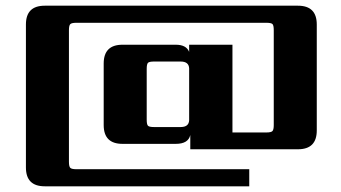

<svg xmlns="http://www.w3.org/2000/svg" viewBox="-20 -583 1196 674"><path d="M410 -426H597Q634 -426 644 -401V-426H796V-118H915Q932 -118 936.5 -123Q941 -128 941 -144V-477Q941 -494 936.5 -498.5Q932 -503 915 -503H248Q232 -503 227 -498.5Q222 -494 222 -477V-15Q222 2 227 6.5Q232 11 248 11H855V71H137Q71 71 71 5V-497Q71 -563 137 -563H1026Q1092 -563 1092 -497V-125Q1092 -59 1026 -59H648V-109Q641 -78 597 -78H410Q344 -78 344 -144V-360Q344 -426 410 -426ZM495 -341V-163Q495 -146 499.5 -141.5Q504 -137 521 -137H614Q643 -137 644 -161V-343Q643 -367 614 -367H521Q504 -367 499.5 -362.5Q495 -358 495 -341Z"/></svg>

Font: Sarpanch ExtraBold
Style: Regular
Weight: 800
Designer: Manushi Parikh (Devanagari and Latin), Jyotish Sonowal (Devanagari)
Foundry: Indian Type Foundry
Version: Version 2.004;PS 1.0;hotconv 1.0.78;makeotf.lib2.5.61930; tt